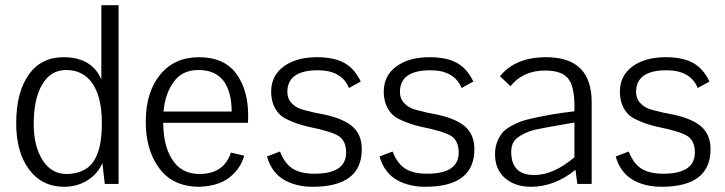

<svg xmlns="http://www.w3.org/2000/svg" viewBox="-20 -704 2777 735"><path d="M308 -57Q346 -79 362 -145Q370 -183 370 -232Q370 -359 312 -409Q280 -436 233 -436Q174 -436 141.5 -380.5Q109 -325 109 -230Q109 -144 143 -91Q177 -38 234 -38Q277 -38 308 -57ZM223 -485Q331 -485 368 -400V-684H434V0H381L372 -80Q354 -38 314.5 -13.5Q275 11 225 11Q141 11 91.5 -55Q42 -121 42 -232Q42 -350 89.5 -417.5Q137 -485 223 -485Z M867 -277Q865 -436 740 -436Q676 -436 644 -389Q612 -345 606 -277ZM886 -420Q930 -358 930 -261Q930 -242 929 -234H605Q605 -149 637 -97Q672 -38 744 -38Q837 -38 864 -120L915 -108Q904 -70 877.5 -42Q851 -14 817 -2Q786 9 746 11H744Q638 11 586 -65Q538 -133 538 -238Q538 -350 592.5 -417.5Q647 -485 742 -485Q839 -485 886 -420Z M1316 -367Q1288 -435 1197 -435Q1080 -435 1080 -352Q1080 -322 1103 -303Q1121 -286 1164 -278Q1180 -273 1204 -269Q1287 -254 1326 -222.5Q1365 -191 1365 -133Q1365 11 1177 11Q1117 11 1072 -13Q1020 -41 1002 -105L1052 -124Q1069 -79 1099.5 -59Q1130 -39 1184 -39Q1305 -39 1305 -120Q1305 -164 1277 -183Q1249 -201 1160 -219Q1115 -229 1077 -248Q1042 -264 1026 -305Q1018 -327 1018 -353Q1018 -414 1066 -449.5Q1114 -485 1193 -485Q1258 -485 1297.5 -463.5Q1337 -442 1361 -392Z M1747 -367Q1719 -435 1628 -435Q1511 -435 1511 -352Q1511 -322 1534 -303Q1552 -286 1595 -278Q1611 -273 1635 -269Q1718 -254 1757 -222.5Q1796 -191 1796 -133Q1796 11 1608 11Q1548 11 1503 -13Q1451 -41 1433 -105L1483 -124Q1500 -79 1530.5 -59Q1561 -39 1615 -39Q1736 -39 1736 -120Q1736 -164 1708 -183Q1680 -201 1591 -219Q1546 -229 1508 -248Q1473 -264 1457 -305Q1449 -327 1449 -353Q1449 -414 1497 -449.5Q1545 -485 1624 -485Q1689 -485 1728.5 -463.5Q1768 -442 1792 -392Z M2183 -54Q2103 11 2013 11Q1952 11 1913.5 -22Q1875 -55 1875 -114Q1875 -158 1901 -193Q1918 -216 1971 -238Q2001 -249 2072 -262Q2084 -265 2133 -272L2179 -278V-298Q2179 -375 2154 -404.5Q2129 -434 2067 -434Q1982 -434 1934 -374Q1934 -375 1894 -412Q1952 -485 2071 -485Q2245 -485 2245 -313V0H2190ZM2179 -235 2133 -227Q2058 -214 2026 -207Q1985 -196 1960 -176Q1937 -158 1937 -123Q1937 -34 2025 -34Q2099 -34 2179 -102Z M2651 -367Q2623 -435 2532 -435Q2415 -435 2415 -352Q2415 -322 2438 -303Q2456 -286 2499 -278Q2515 -273 2539 -269Q2622 -254 2661 -222.5Q2700 -191 2700 -133Q2700 11 2512 11Q2452 11 2407 -13Q2355 -41 2337 -105L2387 -124Q2404 -79 2434.5 -59Q2465 -39 2519 -39Q2640 -39 2640 -120Q2640 -164 2612 -183Q2584 -201 2495 -219Q2450 -229 2412 -248Q2377 -264 2361 -305Q2353 -327 2353 -353Q2353 -414 2401 -449.5Q2449 -485 2528 -485Q2593 -485 2632.5 -463.5Q2672 -442 2696 -392Z"/></svg>

Font: Pavanam
Style: Regular
Weight: 400
Designer: Tharique Azeez
Foundry: Tharique Azeez
Version: Version 1.86; ttfautohint (v1.3) -l 8 -r 50 -G 200 -x 14 -D 